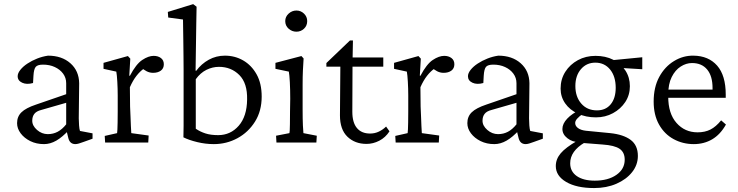

<svg xmlns="http://www.w3.org/2000/svg" viewBox="-20 -697 3607 939"><path d="M195.3 7.8Q158.2 7.8 128.4 -6.8Q98.6 -21.5 81.1 -44.9Q63.5 -68.4 63.5 -94.7Q63.5 -127 85 -147.9Q106.4 -168.9 156.2 -185.5L303.7 -236.3V-290Q303.7 -316.4 288.6 -336.9Q273.4 -357.4 248 -369.1Q222.7 -380.9 190.4 -380.9Q164.1 -380.9 154.8 -370.1Q145.5 -359.4 143.6 -326.2L141.6 -291Q110.4 -282.2 88.4 -292.5Q66.4 -302.7 66.4 -324.2Q66.4 -338.9 79.6 -355.5Q92.8 -372.1 114.3 -386.2Q135.7 -400.4 161.6 -410.6Q187.5 -420.9 214.8 -424.8Q282.2 -424.8 324.2 -387.7Q366.2 -350.6 367.2 -290L365.2 -118.2Q365.2 -102.5 366.7 -83.5Q368.2 -64.5 371.1 -56.6L432.6 -44.9V-18.6L388.7 -2.9Q376 2 365.7 4.9Q355.5 7.8 348.6 7.8Q320.3 7.8 313.5 -24.4L304.7 -60.5L318.4 -62.5Q285.2 -26.4 255.4 -9.3Q225.6 7.8 195.3 7.8ZM213.9 -41Q240.2 -41 262.2 -52.7Q284.2 -64.5 303.7 -88.9V-194.3L181.6 -159.2Q158.2 -153.3 147.9 -140.1Q137.7 -127 137.7 -106.4Q137.7 -82 161.1 -61.5Q184.6 -41 213.9 -41Z M494.1 0 492.2 -32.2 552.7 -45.9Q553.7 -51.8 554.2 -64Q554.7 -76.2 555.2 -98.1Q555.7 -120.1 555.7 -152.3V-229.5Q555.7 -263.7 553.7 -297.4Q551.8 -331.1 548.8 -346.7L486.3 -360.4V-389.6L605.5 -422.9L617.2 -410.2L612.3 -327.1L615.2 -326.2Q645.5 -383.8 675.8 -403.8Q706.1 -423.8 731.4 -423.8Q752.9 -423.8 767.1 -413.1Q781.2 -402.3 781.2 -382.8Q781.2 -362.3 766.6 -351.6Q752 -340.8 728.5 -340.8Q711.9 -340.8 696.8 -348.6Q681.6 -356.4 669.9 -368.2L683.6 -361.3Q665 -348.6 647.5 -326.2Q629.9 -303.7 615.2 -270.5L616.2 -175.8Q617.2 -154.3 618.2 -128.9Q619.1 -103.5 620.1 -81.1Q621.1 -58.6 622.1 -45.9L707 -34.2L705.1 0Z M877 -25.4Q877.9 -59.6 877.9 -83Q877.9 -106.4 877.9 -127Q877.9 -147.5 877.9 -172.9V-355.5Q877.9 -385.7 877.4 -423.8Q877 -461.9 876.5 -499.5Q876 -537.1 875.5 -564.9Q875 -592.8 875 -601.6L802.7 -611.3L800.8 -638.7L924.8 -676.8L941.4 -664.1Q940.4 -623 939.9 -581.5Q939.5 -540 938.5 -485.8Q937.5 -431.6 936.5 -351.6L939.5 -350.6Q964.8 -384.8 1001 -404.8Q1037.1 -424.8 1080.1 -424.8Q1128.9 -424.8 1169.4 -401.4Q1210 -377.9 1234.9 -333.5Q1259.8 -289.1 1259.8 -224.6Q1259.8 -154.3 1227.1 -102.1Q1194.3 -49.8 1141.1 -21Q1087.9 7.8 1025.4 7.8Q985.4 7.8 944.8 -2Q904.3 -11.7 877 -25.4ZM1046.9 -36.1Q1107.4 -36.1 1147.5 -82Q1187.5 -127.9 1188.5 -210Q1190.4 -290 1150.4 -330.1Q1110.4 -370.1 1050.8 -370.1Q1019.5 -370.1 989.7 -355.5Q960 -340.8 937.5 -309.6V-67.4Q959 -52.7 984.9 -44.4Q1010.7 -36.1 1046.9 -36.1Z M1332 0 1330.1 -33.2 1395.5 -45.9Q1396.5 -49.8 1397 -58.6Q1397.5 -67.4 1397.9 -89.4Q1398.4 -111.3 1398.4 -152.3L1399.4 -213.9Q1399.4 -258.8 1397.5 -294.9Q1395.5 -331.1 1392.6 -346.7L1327.1 -360.4V-389.6L1454.1 -422.9L1464.8 -411.1Q1462.9 -380.9 1461.4 -352.1Q1460 -323.2 1460 -284.2V-161.1Q1460 -113.3 1461.4 -83.5Q1462.9 -53.7 1463.9 -45.9L1529.3 -33.2L1527.3 0ZM1429.7 -542Q1408.2 -542 1391.6 -556.6Q1375 -571.3 1375 -593.8Q1375 -615.2 1391.6 -630.4Q1408.2 -645.5 1429.7 -645.5Q1451.2 -645.5 1466.8 -630.4Q1482.4 -615.2 1482.4 -593.8Q1482.4 -571.3 1466.8 -556.6Q1451.2 -542 1429.7 -542Z M1884.8 -54.7Q1865.2 -24.4 1835 -8.8Q1804.7 6.8 1772.5 6.8Q1715.8 6.8 1679.2 -28.3Q1642.6 -63.5 1642.6 -132.8L1644.5 -371.1H1576.2V-388.7L1691.4 -499H1706.1L1704.1 -393.6L1703.1 -150.4Q1703.1 -97.7 1725.6 -70.8Q1748 -43.9 1790 -43.9Q1813.5 -43.9 1833.5 -53.7Q1853.5 -63.5 1868.2 -78.1ZM1675.8 -371.1V-416H1854.5V-371.1Z M1915 0 1913.1 -32.2 1973.6 -45.9Q1974.6 -51.8 1975.1 -64Q1975.6 -76.2 1976.1 -98.1Q1976.6 -120.1 1976.6 -152.3V-229.5Q1976.6 -263.7 1974.6 -297.4Q1972.7 -331.1 1969.7 -346.7L1907.2 -360.4V-389.6L2026.4 -422.9L2038.1 -410.2L2033.2 -327.1L2036.1 -326.2Q2066.4 -383.8 2096.7 -403.8Q2127 -423.8 2152.3 -423.8Q2173.8 -423.8 2188 -413.1Q2202.1 -402.3 2202.1 -382.8Q2202.1 -362.3 2187.5 -351.6Q2172.9 -340.8 2149.4 -340.8Q2132.8 -340.8 2117.7 -348.6Q2102.5 -356.4 2090.8 -368.2L2104.5 -361.3Q2085.9 -348.6 2068.4 -326.2Q2050.8 -303.7 2036.1 -270.5L2037.1 -175.8Q2038.1 -154.3 2039.1 -128.9Q2040 -103.5 2041 -81.1Q2042 -58.6 2043 -45.9L2127.9 -34.2L2126 0Z M2397.5 7.8Q2360.4 7.8 2330.6 -6.8Q2300.8 -21.5 2283.2 -44.9Q2265.6 -68.4 2265.6 -94.7Q2265.6 -127 2287.1 -147.9Q2308.6 -168.9 2358.4 -185.5L2505.9 -236.3V-290Q2505.9 -316.4 2490.7 -336.9Q2475.6 -357.4 2450.2 -369.1Q2424.8 -380.9 2392.6 -380.9Q2366.2 -380.9 2356.9 -370.1Q2347.7 -359.4 2345.7 -326.2L2343.8 -291Q2312.5 -282.2 2290.5 -292.5Q2268.6 -302.7 2268.6 -324.2Q2268.6 -338.9 2281.7 -355.5Q2294.9 -372.1 2316.4 -386.2Q2337.9 -400.4 2363.8 -410.6Q2389.6 -420.9 2417 -424.8Q2484.4 -424.8 2526.4 -387.7Q2568.4 -350.6 2569.3 -290L2567.4 -118.2Q2567.4 -102.5 2568.8 -83.5Q2570.3 -64.5 2573.2 -56.6L2634.8 -44.9V-18.6L2590.8 -2.9Q2578.1 2 2567.9 4.9Q2557.6 7.8 2550.8 7.8Q2522.5 7.8 2515.6 -24.4L2506.8 -60.5L2520.5 -62.5Q2487.3 -26.4 2457.5 -9.3Q2427.7 7.8 2397.5 7.8ZM2416 -41Q2442.4 -41 2464.4 -52.7Q2486.3 -64.5 2505.9 -88.9V-194.3L2383.8 -159.2Q2360.4 -153.3 2350.1 -140.1Q2339.8 -127 2339.8 -106.4Q2339.8 -82 2363.3 -61.5Q2386.7 -41 2416 -41Z M2885.7 222.7Q2799.8 222.7 2749 192.9Q2698.2 163.1 2698.2 115.2Q2698.2 81.1 2722.2 52.7Q2746.1 24.4 2803.7 -8.8L2839.8 0Q2804.7 20.5 2786.6 45.9Q2768.6 71.3 2768.6 101.6Q2768.6 141.6 2800.8 164.1Q2833 186.5 2888.7 186.5Q2954.1 186.5 2994.6 158.2Q3035.2 129.9 3035.2 84Q3035.2 47.9 3010.3 30.8Q2985.4 13.7 2926.8 9.8L2827.1 2L2811.5 -2Q2779.3 -2 2754.9 -21Q2730.5 -40 2730.5 -66.4Q2730.5 -91.8 2753.9 -116.7Q2777.3 -141.6 2820.3 -162.1L2832 -141.6Q2811.5 -127 2802.2 -116.2Q2793 -105.5 2793 -95.7Q2793 -81.1 2806.6 -70.8Q2820.3 -60.5 2844.7 -57.6L2964.8 -45.9Q3029.3 -39.1 3064.5 -12.7Q3099.6 13.7 3099.6 65.4Q3099.6 109.4 3071.3 145Q3043 180.7 2994.6 201.7Q2946.3 222.7 2885.7 222.7ZM2894.5 -123Q2845.7 -123 2806.2 -141.1Q2766.6 -159.2 2744.1 -191.4Q2721.7 -223.6 2721.7 -263.7Q2721.7 -309.6 2744.6 -345.7Q2767.6 -381.8 2806.2 -402.8Q2844.7 -423.8 2892.6 -423.8Q2941.4 -423.8 2979 -404.8Q3016.6 -385.7 3038.6 -352.1Q3060.5 -318.4 3060.5 -275.4Q3060.5 -232.4 3038.1 -198.2Q3015.6 -164.1 2978 -143.6Q2940.4 -123 2894.5 -123ZM2899.4 -157.2Q2942.4 -157.2 2966.8 -187Q2991.2 -216.8 2991.2 -267.6Q2991.2 -323.2 2963.9 -356.9Q2936.5 -390.6 2891.6 -390.6Q2848.6 -390.6 2821.3 -358.9Q2793.9 -327.1 2793.9 -276.4Q2793.9 -223.6 2822.8 -190.4Q2851.6 -157.2 2899.4 -157.2ZM3121.1 -358.4 3008.8 -365.2 2970.7 -402.3 3121.1 -417Z M3373 7.8Q3319.3 7.8 3274.4 -16.6Q3229.5 -41 3203.1 -87.9Q3176.8 -134.8 3176.8 -200.2Q3176.8 -270.5 3204.1 -320.8Q3231.4 -371.1 3276.4 -398.4Q3321.3 -425.8 3372.1 -424.8Q3445.3 -423.8 3487.3 -376Q3529.3 -328.1 3529.3 -234.4V-218.8H3225.6V-258.8H3474.6L3464.8 -249V-266.6Q3464.8 -325.2 3438.5 -356.9Q3412.1 -388.7 3364.3 -388.7Q3335.9 -388.7 3309.1 -371.6Q3282.2 -354.5 3265.1 -320.3Q3248 -286.1 3248 -234.4V-224.6Q3248 -141.6 3288.6 -95.7Q3329.1 -49.8 3391.6 -49.8Q3427.7 -49.8 3454.6 -63.5Q3481.4 -77.1 3506.8 -108.4L3530.3 -87.9Q3502.9 -39.1 3462.9 -15.6Q3422.9 7.8 3373 7.8Z"/></svg>

Font: Crimson Pro ExtraLight Light
Style: Regular
Weight: 300
Version: Version 1.002